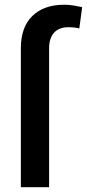

<svg xmlns="http://www.w3.org/2000/svg" viewBox="-20 -780 362 800"><path d="M184.6 0H66.9V-579.1Q66.9 -667 115 -713.6Q163.1 -760.3 247.6 -760.3Q266.6 -760.3 284.9 -757.3Q303.2 -754.4 322.3 -750L310.5 -661.6Q301.3 -664.1 290.3 -665.3Q279.3 -666.5 264.2 -666.5Q225.6 -666.5 205.1 -643.6Q184.6 -620.6 184.6 -579.1Z"/></svg>

Font: Vazirmatn UI Medium
Style: Regular
Weight: 500
Designer: Saber Rastikerdar
Foundry: Saber Rastikerdar
Version: Version 33.003